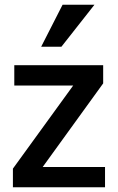

<svg xmlns="http://www.w3.org/2000/svg" viewBox="-20 -786 495 806"><path d="M34.2 0V-78.1L287.1 -426.8H40V-512.2H413.1V-436L159.2 -85H420.9V0ZM237.8 -589.8H152.8L242.7 -766.1H376.5Z"/></svg>

Font: Lorenzo Sans Medium
Style: Regular
Weight: 500
Foundry: Intel Corporation
Version: Version 1.00; ttfautohint (v1.5)